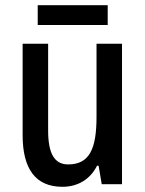

<svg xmlns="http://www.w3.org/2000/svg" viewBox="-20 -774 559 738"><path d="M394 -754H125V-678H394ZM449 -606H351V-325C351 -204 325 -142 242 -142C189 -142 165 -184 165 -273V-606H67V-254C67 -127 115 -56 220 -56C277 -56 326 -83 353 -137H359L371 -66H449Z"/></svg>

Font: Noto Sans Malayalam UI Condensed Medium
Style: Regular
Weight: 500
Width: 3
Designer: Jelle Bosma - Monotype Design Team
Foundry: Monotype Imaging Inc.
Version: Version 2.104